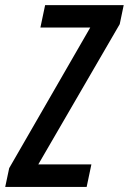

<svg xmlns="http://www.w3.org/2000/svg" viewBox="-61 -734 505 754"><path d="M-40.5 0 -24.9 -73.7 293.5 -626H97.7L116.2 -713.9H424.8L409.2 -639.2L89.4 -88.4H297.9L279.3 0Z"/></svg>

Font: Open Sans Condensed SemiBold
Style: Italic
Weight: 600
Width: 3
Italic angle: -12°
Designer: Monotype Design Team
Foundry: Monotype Imaging Inc.
Version: Version 3.000; ttfautohint (v1.8.4)